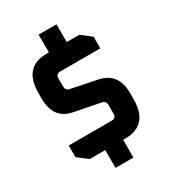

<svg xmlns="http://www.w3.org/2000/svg" viewBox="-214 -892 1005 1123"><g transform="rotate(-30 289.0 -330.0)"><path d="M56.9 -51.7V-130.1H347Q377 -130.1 377 -159.9V-218.4Q377 -246.7 351.9 -251.3L177 -285.7Q56.9 -308.7 56.9 -447V-484Q56.9 -660 213.9 -660H228.6V-780H349.4V-660H434L501.1 -608.3V-529.9H231Q201 -529.9 201 -500.1V-446.4Q201 -417.9 226.1 -413.3L401 -377.6Q521.1 -352.8 521.1 -217.1V-176Q521.1 0 364.1 0H349.4V120H228.6V0H124Z"/></g></svg>

Font: Oxanium ExtraLight
Style: Regular
Weight: 200
Designer: Severin Meyer
Version: Version 2.000